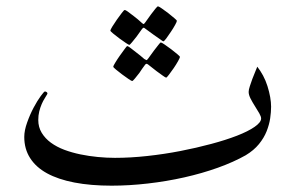

<svg xmlns="http://www.w3.org/2000/svg" viewBox="-20 -564 941 610"><path d="M542 -498Q542 -495.1 536.4 -484.9Q530.8 -474.6 522.9 -462.9Q515.1 -451.2 508.3 -441.9Q501.5 -432.6 498.5 -432.6Q497.6 -432.6 488.3 -439.5L468.8 -453.1L441.4 -473.1Q437.5 -476.6 435.8 -475.8Q434.1 -475.1 432.1 -473.1Q421.9 -459.5 413.6 -447.3L399.4 -429.7Q392.6 -421.4 390.6 -421.4Q389.2 -421.4 379.6 -427.7Q370.1 -434.1 359.1 -442.1Q348.1 -450.2 339.4 -457.5Q330.6 -464.8 330.6 -466.8Q330.6 -469.2 336.9 -479.7Q343.3 -490.2 351.6 -502L366.7 -522.5Q374 -532.2 376 -532.2Q379.4 -532.2 387.7 -525.9L405.8 -512.2Q417.5 -503.4 430.7 -491.2Q434.6 -487.8 436 -487.5Q437.5 -487.3 441.4 -492.7L460 -518.6L473.6 -536.1Q480 -543.9 481.9 -543.9Q483.9 -543.9 493.7 -537.4Q503.4 -530.8 514.2 -522.5Q524.9 -514.2 533.4 -506.8Q542 -499.5 542 -498ZM551.8 -383.3Q551.8 -380.9 545.9 -370.1Q540 -359.4 532 -347.7Q523.9 -335.9 516.8 -326.7Q509.8 -317.4 507.8 -317.4Q505.9 -317.4 497.1 -323.7L477.5 -337.9L450.7 -358.9Q446.8 -361.8 445.1 -361.3Q443.4 -360.8 441.4 -358.9Q430.7 -344.7 422.9 -332.5Q415.5 -322.8 408.7 -314.7Q401.9 -306.6 399.9 -306.6Q397.9 -306.6 388.4 -313Q378.9 -319.3 368.2 -327.4Q357.4 -335.4 348.6 -342.8Q339.8 -350.1 339.8 -352.1Q339.8 -354.5 346.2 -365Q352.5 -375.5 360.4 -386.7L376 -408.2Q382.8 -417.5 383.8 -417.5Q387.2 -417.5 396 -410.6L414.1 -396.5Q425.3 -388.2 438.5 -376.5Q443.8 -373.5 445.3 -373Q446.8 -372.6 450.7 -377.9L469.2 -403.3L482.9 -420.9Q489.3 -429.2 490.7 -429.2Q493.2 -429.2 502.9 -422.6Q512.7 -416 523.7 -407.7Q534.7 -399.4 543.2 -392.1Q551.8 -384.8 551.8 -383.3ZM841.3 -225.1Q841.3 -208.5 838.4 -188.2Q835.4 -168 827.1 -147Q818.8 -126 802.7 -106.2Q786.6 -86.4 760.7 -70.8Q722.7 -49.3 672.4 -31.2Q622.1 -13.2 565.7 -0.5Q509.3 12.2 450 19Q390.6 25.9 334.5 25.9Q268.1 25.9 216.3 15.9Q164.6 5.9 129.4 -13.4Q94.2 -32.7 75.7 -61.8Q57.1 -90.8 57.1 -128.9Q57.1 -149.4 66.2 -174.8Q75.2 -200.2 86.9 -222.2Q98.6 -244.1 109.4 -258.8Q120.1 -273.4 122.6 -273.4Q126 -273.4 128.9 -270.8Q131.8 -268.1 129.9 -264.6Q127.4 -259.8 122.3 -252Q117.2 -244.1 112.5 -233.4Q107.9 -222.7 104.7 -210Q101.6 -197.3 101.6 -182.6Q101.6 -160.2 112.5 -142.1Q123.5 -124 141.8 -110.6Q160.2 -97.2 184.3 -88.1Q208.5 -79.1 235.6 -73.5Q262.7 -67.9 291 -65.2Q319.3 -62.5 345.2 -62.5Q394.5 -62.5 448 -68.4Q501.5 -74.2 553 -84.2Q604.5 -94.2 650.9 -106.7Q697.3 -119.1 732.7 -132.8Q768.1 -146.5 788.8 -160.9Q809.6 -175.3 809.6 -187.5Q809.6 -193.8 803.7 -204.1L790 -226.6Q782.2 -238.8 776.1 -250.7Q770 -262.7 770 -272Q770 -278.8 773.7 -290Q777.3 -301.3 781.7 -313.2Q786.1 -325.2 790.8 -335.9Q795.4 -346.7 797.4 -352.1Q807.1 -339.8 815.7 -324Q824.2 -308.1 829.8 -290.3Q835.4 -272.5 838.4 -255.6Q841.3 -238.8 841.3 -225.1Z"/></svg>

Font: Simplified Naskh
Style: Regular
Weight: 400
Designer: SIL International
Foundry: Arabeyes
Version: 1.02_alpha